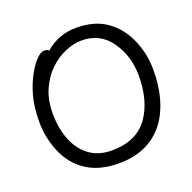

<svg xmlns="http://www.w3.org/2000/svg" viewBox="-130 -850 1005 1004"><g transform="rotate(-20 372.5 -347.5)"><path d="M354 -52Q495 -52 560 -148Q619 -236 619 -371Q619 -481 561 -564Q503 -647 399 -647Q357 -647 309.5 -627.5Q262 -608 221 -569Q180 -530 154 -472.5Q128 -415 128 -338Q128 -260 152.5 -195Q177 -130 227.5 -91Q278 -52 354 -52ZM366 24Q257 24 186 -23.5Q115 -71 81 -152.5Q47 -234 47 -320Q47 -405 63.5 -464Q80 -523 104.5 -568Q129 -613 154 -638.5Q179 -664 198 -664Q216 -664 224 -655Q297 -719 397 -719Q497 -719 563.5 -672.5Q630 -626 665.5 -545.5Q701 -465 701 -375Q701 -198 621 -91Q532 24 366 24Z"/></g></svg>

Font: LXGW WenKai Lite Medium
Style: Regular
Weight: 500
Designer: LXGW / Fontworks Inc.
Foundry: LXGW / Fontworks Inc.
Version: Version 1.511; March 25, 2025